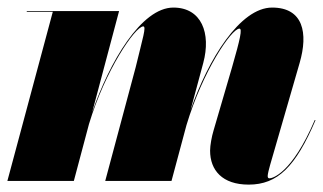

<svg xmlns="http://www.w3.org/2000/svg" viewBox="-20 -490 874 520"><path d="M444.5 0 485 -151C528.5 -296 606.5 -412.5 628.5 -412.5C636.5 -412.5 631 -386 608.5 -308L558.5 -137C553.5 -120.5 549 -96.5 549 -82C549 -29 582 10 653.5 10C732 10 780.5 -38.5 834.5 -164.5L832.5 -165C770 -19 717 -7 710 -7C706 -7 705 -9.5 705 -13.5C705 -18.5 708.5 -32.5 711.5 -43L791.5 -319.5C815 -400.5 801.5 -469.5 717 -469.5C630 -469.5 544 -329.5 496 -191.5L530.5 -319.5C552 -400 526 -469.5 449.5 -469.5C362.5 -469.5 276.5 -322 229.5 -185.5L302.5 -460H52.5V-458H123L0 0H180L221 -154C264.5 -298.5 346 -418.5 368 -418.5C377 -418.5 366.5 -387 347.5 -308L265 0Z"/></svg>

Font: Bodoni* 96pt Fatface
Style: Italic
Weight: 900
Italic angle: -13°
Version: Version 2.3